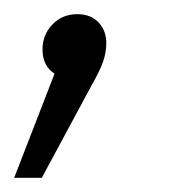

<svg xmlns="http://www.w3.org/2000/svg" viewBox="-40 -101 254 271"><path d="M110 -40Q110 -27 105.5 -14Q101 -1 89 20L19 150H-20L37 3Q20 -8 20 -31Q20 -52 34 -66.5Q48 -81 69 -81Q88 -81 99 -69.5Q110 -58 110 -40Z"/></svg>

Font: Fira Sans Condensed Light
Style: Italic
Weight: 300
Width: 3
Italic angle: -8°
Designer: Carrois Corporate & Edenspiekermann AG
Foundry: Carrois Corporate GbR & Edenspiekermann AG
Version: Version 4.203